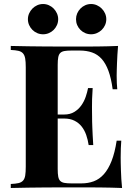

<svg xmlns="http://www.w3.org/2000/svg" viewBox="-20 -937 674 957"><path d="M194.8 -766.1Q179.2 -766.1 165.5 -772Q151.9 -777.8 141.6 -788.1Q131.3 -798.3 125.2 -812Q119.1 -825.7 119.1 -841.3Q119.1 -856.4 125.2 -870.1Q131.3 -883.8 141.6 -894.3Q151.9 -904.8 165.5 -910.9Q179.2 -917 194.8 -917Q210 -917 223.6 -910.9Q237.3 -904.8 247.6 -894.3Q257.8 -883.8 263.9 -870.1Q270 -856.4 270 -841.3Q270 -825.7 263.9 -812Q257.8 -798.3 247.6 -788.1Q237.3 -777.8 223.6 -772Q210 -766.1 194.8 -766.1ZM434.1 -766.1Q418.5 -766.1 404.8 -772Q391.1 -777.8 380.9 -788.1Q370.6 -798.3 364.7 -812Q358.9 -825.7 358.9 -841.3Q358.9 -856.4 364.7 -870.1Q370.6 -883.8 380.9 -894.3Q391.1 -904.8 404.8 -910.9Q418.5 -917 434.1 -917Q449.2 -917 462.9 -910.9Q476.6 -904.8 487.1 -894.3Q497.6 -883.8 503.7 -870.1Q509.8 -856.4 509.8 -841.3Q509.8 -825.7 503.7 -812Q497.6 -798.3 487.1 -788.1Q476.6 -777.8 462.9 -772Q449.2 -766.1 434.1 -766.1ZM581.5 -151.9Q581.5 -140.6 581.8 -124Q582 -107.4 582.8 -87.4Q583.5 -67.4 584.7 -44.9Q585.9 -22.5 588.4 0Q563 -1 533.4 -1.7Q503.9 -2.4 473.6 -2.7Q443.4 -2.9 414.1 -2.9Q384.8 -2.9 359.4 -2.9Q334.5 -2.9 295.7 -2.9Q256.8 -2.9 212.2 -2.7Q167.5 -2.4 121.1 -1.7Q74.7 -1 33.7 0V-20Q57.6 -21 72.3 -24.4Q86.9 -27.8 95 -36.9Q103 -45.9 105.7 -62.3Q108.4 -78.6 108.4 -106V-602.1Q108.4 -629.4 105.5 -645.8Q102.5 -662.1 94.5 -671.1Q86.4 -680.2 71.8 -683.6Q57.1 -687 33.7 -688V-708Q74.7 -707 121.1 -706.3Q167.5 -705.6 212.2 -705.3Q256.8 -705.1 295.7 -705.1Q334.5 -705.1 359.4 -705.1Q382.3 -705.1 409.2 -705.1Q436 -705.1 463.6 -705.3Q491.2 -705.6 518.3 -706.3Q545.4 -707 568.4 -708Q566.4 -686 565.2 -664.1Q564 -642.1 563.2 -622.6Q562.5 -603 562 -586.9Q561.5 -570.8 561.5 -560.1Q561.5 -540 562.3 -522.2Q563 -504.4 564.5 -492.2H541.5Q534.2 -546.9 520.5 -584Q506.8 -621.1 486.6 -643.6Q466.3 -666 439 -675.5Q411.6 -685.1 377.4 -685.1H336.4Q314.5 -685.1 301 -682.6Q287.6 -680.2 280.3 -672.9Q272.9 -665.5 270.3 -651.4Q267.6 -637.2 267.6 -613.8V-366.2H299.8Q329.6 -366.2 350.6 -379.2Q371.6 -392.1 385.5 -411.9Q399.4 -431.6 407.2 -454.6Q415 -477.5 418.9 -498H441.9Q439.5 -465.8 439 -443.4Q438.5 -420.9 438.5 -403.8Q438.5 -389.6 438.7 -378.4Q439 -367.2 439 -356Q439 -343.8 439.2 -330.8Q439.5 -317.9 440.2 -301.3Q440.9 -284.7 441.9 -263.4Q442.9 -242.2 444.8 -213.9H421.9Q418 -240.2 409.7 -264.2Q401.4 -288.1 387 -306.4Q372.6 -324.7 351.1 -335.4Q329.6 -346.2 299.8 -346.2H267.6V-94.2Q267.6 -70.8 270.3 -56.6Q272.9 -42.5 280.3 -35.2Q287.6 -27.8 301 -25.4Q314.5 -22.9 336.4 -22.9H385.7Q419.4 -22.9 447.5 -33.4Q475.6 -43.9 497.8 -68.8Q520 -93.8 536.1 -134.5Q552.2 -175.3 561.5 -235.8H584.5Q583 -219.7 582.3 -198.2Q581.5 -176.8 581.5 -151.9Z"/></svg>

Font: SVN-Playfair Display
Style: Bold
Weight: 700
Designer: Claus Eggers Sørensen
Foundry: Claus Eggers Sørensen
Version: Version 1.004;PS 001.004;hotconv 1.0.70;makeotf.lib2.5.58329